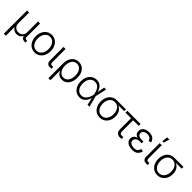

<svg xmlns="http://www.w3.org/2000/svg" viewBox="386 -2472 4388 4388"><g transform="rotate(45 2580.0 -278.5)"><path d="M83.5 204.1V-545.9H149.9V-203.1Q149.9 -128.4 191.9 -89.8Q233.9 -51.3 295.4 -51.3Q357.4 -51.3 398.2 -90.1Q439 -128.9 439 -203.1V-545.9H505.4V-114.7Q505.4 -83.5 518.6 -70.8Q531.7 -58.1 563 -58.1H576.2V0H560.5Q457 0 442.9 -84.5Q427.2 -49.3 401.9 -29.3Q376.5 -9.3 348.1 -0.7Q319.8 7.8 295.4 7.8Q271 7.8 243.4 -0.2Q215.8 -8.3 190.7 -27.8Q165.5 -47.4 149.9 -80.6V204.1Z M882.3 11.7Q811 11.7 756.8 -24.2Q702.6 -60.1 671.9 -123.5Q641.1 -187 641.1 -270Q641.1 -354 671.9 -417.7Q702.6 -481.4 756.8 -517.3Q811 -553.2 882.3 -553.2Q953.1 -553.2 1007.6 -517.3Q1062 -481.4 1092.8 -417.7Q1123.5 -354 1123.5 -270Q1123.5 -187 1092.8 -123.5Q1062 -60.1 1007.6 -24.2Q953.1 11.7 882.3 11.7ZM882.3 -48.3Q938.5 -48.3 977.3 -78.6Q1016.1 -108.9 1036.6 -159.2Q1057.1 -209.5 1057.1 -270Q1057.1 -331.1 1036.6 -381.6Q1016.1 -432.1 977.1 -462.6Q938 -493.2 882.3 -493.2Q826.7 -493.2 787.8 -462.6Q749 -432.1 728.5 -381.6Q708 -331.1 708 -270Q708 -209.5 728.3 -159.2Q748.5 -108.9 787.6 -78.6Q826.7 -48.3 882.3 -48.3Z M1380.9 2.9Q1323.7 6.3 1293 -22.2Q1262.2 -50.8 1262.2 -109.4V-545.9H1328.6V-124Q1328.6 -82.5 1342.5 -68.4Q1356.4 -54.2 1387.7 -57.1Q1397.9 -57.1 1402.6 -57.9Q1407.2 -58.6 1412.6 -60.1L1426.3 -3.4Q1417.5 -1 1405.5 1Q1393.6 2.9 1380.9 2.9Z M1522.5 204.1V-272Q1522.5 -356.4 1551.3 -419.4Q1580.1 -482.4 1632.1 -517.8Q1684.1 -553.2 1754.4 -553.2Q1824.7 -553.2 1876.7 -518.1Q1928.7 -482.9 1957.3 -419.7Q1985.8 -356.4 1985.8 -272Q1985.8 -187.5 1957.8 -123.8Q1929.7 -60.1 1879.4 -24.2Q1829.1 11.7 1762.2 11.7Q1712.9 11.7 1679.4 -6.1Q1646 -23.9 1625.5 -50.3Q1605 -76.7 1594.2 -102.1H1588.9V204.1ZM1752.9 -48.3Q1806.2 -48.3 1843.3 -77.9Q1880.4 -107.4 1899.7 -158.2Q1918.9 -209 1918.9 -272.5Q1918.9 -334.5 1900.1 -384.5Q1881.3 -434.6 1844.7 -463.9Q1808.1 -493.2 1753.9 -493.2Q1701.7 -493.2 1664.6 -465.1Q1627.4 -437 1607.7 -387.2Q1587.9 -337.4 1587.9 -272.5Q1587.9 -207.5 1607.4 -157Q1627 -106.4 1663.8 -77.4Q1700.7 -48.3 1752.9 -48.3Z M2332 11.7Q2261.7 11.7 2208.5 -24.4Q2155.3 -60.5 2125.7 -124.3Q2096.2 -188 2096.2 -271Q2096.2 -354 2126.7 -417.5Q2157.2 -481 2210.9 -516.8Q2264.6 -552.7 2334.5 -552.7Q2397 -552.7 2439.2 -526.6Q2481.4 -500.5 2506.6 -458.3Q2531.7 -416 2543.5 -367.7L2577.1 -545.9H2640.1L2577.6 -272.9L2647.9 0H2585L2545.9 -180.2Q2532.2 -127.9 2504.9 -84.5Q2477.5 -41 2434.8 -14.6Q2392.1 11.7 2332 11.7ZM2525.4 -273.9 2522.9 -283.7Q2515.6 -320.3 2502.2 -357.2Q2488.8 -394 2467 -424.8Q2445.3 -455.6 2413.3 -474.1Q2381.3 -492.7 2336.4 -492.7Q2257.8 -492.7 2210.4 -432.1Q2163.1 -371.6 2163.1 -270.5Q2163.1 -169.4 2209.2 -108.9Q2255.4 -48.3 2333 -48.3Q2389.2 -48.3 2428 -79.3Q2466.8 -110.4 2490.2 -158.9Q2513.7 -207.5 2522.9 -260.3Z M2985.8 11.7Q2914.6 11.7 2860.1 -23.9Q2805.7 -59.6 2775.1 -122.8Q2744.6 -186 2744.6 -269Q2744.6 -351.6 2775.4 -414.1Q2806.2 -476.6 2860.4 -511.2Q2914.6 -545.9 2985.8 -545.9H3280.8V-488.8H3088.4Q3151.9 -463.4 3189.5 -405.5Q3227.1 -347.7 3227.1 -260.3Q3227.1 -181.6 3196.5 -120.1Q3166 -58.6 3111.6 -23.4Q3057.1 11.7 2985.8 11.7ZM2985.8 -485.8Q2930.2 -485.8 2891.4 -456.8Q2852.5 -427.7 2832 -378.7Q2811.5 -329.6 2811.5 -269Q2811.5 -208 2831.8 -158Q2852.1 -107.9 2891.1 -78.1Q2930.2 -48.3 2985.8 -48.3Q3042 -48.3 3080.8 -78.1Q3119.6 -107.9 3140.1 -158.2Q3160.6 -208.5 3160.6 -269Q3160.6 -329.6 3140.1 -378.9Q3119.6 -428.2 3080.6 -457Q3041.5 -485.8 2985.8 -485.8Z M3645 5.4Q3580.1 9.8 3543 -25.6Q3505.9 -61 3505.9 -124.5V-485.8H3324.7V-545.9H3752.9V-485.8H3572.3V-128.9Q3572.3 -46.9 3645 -54.2Q3652.3 -54.2 3662.4 -55.9Q3672.4 -57.6 3681.2 -59.6L3694.3 -2.4Q3673.3 4.4 3645 5.4Z M4031.7 9.8Q3968.8 9.8 3920.7 -9.8Q3872.6 -29.3 3845.5 -64.2Q3818.4 -99.1 3818.4 -145Q3818.4 -185.5 3843.5 -221.9Q3868.7 -258.3 3928.2 -275.4Q3872.6 -291.5 3851.8 -324.7Q3831.1 -357.9 3831.1 -396.5Q3831.1 -469.2 3886 -511Q3940.9 -552.7 4030.3 -552.7Q4111.3 -552.7 4157.5 -518.1Q4203.6 -483.4 4221.7 -418.9L4158.2 -401.9Q4145.5 -446.3 4115.5 -470Q4085.4 -493.7 4030.3 -493.7Q3969.2 -493.7 3933.8 -466.8Q3898.4 -439.9 3897.9 -396Q3897.9 -356.4 3929.2 -332.8Q3960.4 -309.1 4022.5 -309.1H4084.5V-252.4H4022.5Q3962.9 -252.4 3925.5 -222.9Q3888.2 -193.4 3888.2 -147.9Q3888.2 -104.5 3927.7 -77.4Q3967.3 -50.3 4034.2 -50.3Q4100.1 -50.3 4128.2 -77.1Q4156.2 -104 4168 -154.3L4232.9 -140.1Q4217.8 -71.8 4169.9 -31Q4122.1 9.8 4031.7 9.8Z M4490.2 2.9Q4433.1 6.3 4402.3 -22.2Q4371.6 -50.8 4371.6 -109.4V-545.9H4438V-124Q4438 -82.5 4451.9 -68.4Q4465.8 -54.2 4497.1 -57.1Q4507.3 -57.1 4512 -57.9Q4516.6 -58.6 4522 -60.1L4535.6 -3.4Q4526.9 -1 4514.9 1Q4502.9 2.9 4490.2 2.9ZM4382.3 -620.1 4399.4 -760.7H4470.2L4428.7 -620.1Z M4844.7 11.7Q4773.4 11.7 4719 -23.9Q4664.6 -59.6 4634 -122.8Q4603.5 -186 4603.5 -269Q4603.5 -351.6 4634.3 -414.1Q4665 -476.6 4719.2 -511.2Q4773.4 -545.9 4844.7 -545.9H5139.6V-488.8H4947.3Q5010.7 -463.4 5048.3 -405.5Q5085.9 -347.7 5085.9 -260.3Q5085.9 -181.6 5055.4 -120.1Q5024.9 -58.6 4970.5 -23.4Q4916 11.7 4844.7 11.7ZM4844.7 -485.8Q4789.1 -485.8 4750.2 -456.8Q4711.4 -427.7 4690.9 -378.7Q4670.4 -329.6 4670.4 -269Q4670.4 -208 4690.7 -158Q4710.9 -107.9 4750 -78.1Q4789.1 -48.3 4844.7 -48.3Q4900.9 -48.3 4939.7 -78.1Q4978.5 -107.9 4999 -158.2Q5019.5 -208.5 5019.5 -269Q5019.5 -329.6 4999 -378.9Q4978.5 -428.2 4939.5 -457Q4900.4 -485.8 4844.7 -485.8Z"/></g></svg>

Font: Inter Light
Style: Regular
Weight: 300
Designer: Rasmus Andersson
Foundry: rsms
Version: Version 4.000;git-a52131595